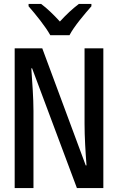

<svg xmlns="http://www.w3.org/2000/svg" viewBox="-20 -961 603 981"><path d="M237 -781H335C358 -826 413 -890 447 -929V-941H383C349 -915 320 -888 286 -851C254 -886 220 -919 190 -941H126V-929C161 -889 213 -825 237 -781ZM55 0H151V-395C151 -461 145 -537 140 -612H144L373 0H508V-714H412V-329C412 -261 417 -181 422 -116H418L196 -714H55Z"/></svg>

Font: Noto Sans Mono SemiCondensed Medium
Style: Regular
Weight: 500
Width: 4
Designer: Monotype Design Team
Foundry: Monotype Imaging Inc.
Version: Version 2.014